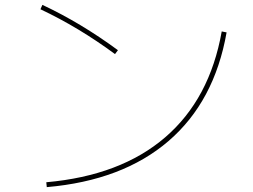

<svg xmlns="http://www.w3.org/2000/svg" viewBox="-20 -754 1040 788"><path d="M890 -625 910 -621Q860 -337 671.5 -175Q483 -13 172 14L170 -6Q475 -33 658 -190.5Q841 -348 890 -625ZM154 -734Q312 -660 464 -548L452 -532Q303 -642 146 -716Z"/></svg>

Font: Enso Thin
Style: Regular
Weight: 100
Designer: Coji Morishita
Foundry: UNDERFOREST DESIGN
Version: Version 1.000